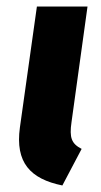

<svg xmlns="http://www.w3.org/2000/svg" viewBox="-20 -551 309 588"><path d="M248 -531H93L41 -161C26 -53 73 -3 171 17L230 -95C199 -111 192 -129 199 -177Z"/></svg>

Font: Fira Sans
Style: Bold Italic
Weight: 700
Italic angle: -8°
Designer: bBox Type GmbH & Carrois Corporate GbR & Edenspiekermann AG
Foundry: bBox Type GmbH & Carrois Corporate GbR & Edenspiekermann AG
Version: Version 4.301;PS 004.301;hotconv 1.0.88;makeotf.lib2.5.64775